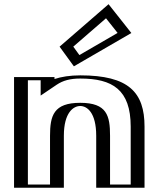

<svg xmlns="http://www.w3.org/2000/svg" viewBox="-20 -882 733 902"><path d="M255 0H71V-520H211V-491C245 -514 292 -528 357 -528C549 -528 634 -459 634 -287V0H457V-244C457 -345 431 -384 357 -384C283 -384 255 -345 255 -244ZM282 -664 338 -587 576 -725 485 -840ZM240 -15H86V-505H196V-462.7L219.4 -478.6C250.3 -499.5 294.1 -513 357 -513C544.1 -513 619 -450.6 619 -287V-15H472V-244C472 -347.6 441.3 -399 357 -399C273 -399 240 -347.9 240 -244ZM302.2 -661.7 483 -818.4 553.5 -729.3 342.2 -606.8ZM240 -15V-244C240 -347.9 273 -399 357 -399C441.3 -399 472 -347.6 472 -244V-15H619V-287C619 -450.6 544.1 -513 357 -513C294.1 -513 250.3 -499.5 219.4 -478.6L196 -462.7V-505H86V-15ZM302.2 -661.7 342.2 -606.8 553.5 -729.3 483 -818.4ZM255 0V-244C255 -344.8 283.4 -384 357 -384C430.7 -384 457 -344.8 457 -244V0H634V-287C634 -458.8 548.9 -528 357 -528C292 -528 245 -514 211 -491V-520H71V0ZM282 -664 485 -840 576 -725 338 -587ZM215 -15H111V-505H171V-433L246 -483.7C275.8 -503.9 310 -513 357 -513C507.8 -513 594 -461.2 594 -287V-15H497V-244C497 -338.5 482.5 -399 357 -399C231.8 -399 215 -338.7 215 -244ZM324.3 -662.9 478 -796.1 532.4 -727.3 353 -623.3ZM280 0V-244C280 -354.2 325.5 -384 357 -384C388.4 -384 432 -354.1 432 -244V0H659V-287C659 -448.4 584.6 -528 357 -528C309.2 -528 268 -521.4 236 -510.8V-520H46V0ZM259.9 -662.8 327.1 -570.4 597.1 -726.9 490 -862.3Z"/></svg>

Font: Hussar Outliner
Style: Regular
Weight: 700
Foundry: Cannot Into Space Fonts
Version: Version 0.92